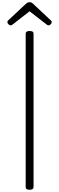

<svg xmlns="http://www.w3.org/2000/svg" viewBox="-20 -1700 535 1734"><path d="M247 14Q230 14 221 8Q212 2 212 -10V-1397Q212 -1409 221 -1414.5Q230 -1420 247 -1420Q265 -1420 274 -1414.5Q283 -1409 283 -1397V-10Q283 2 274 8Q265 14 247 14ZM76 -1471Q67 -1471 57 -1480.5Q47 -1490 47 -1499Q47 -1502 47.5 -1506Q48 -1510 53 -1515L212 -1664Q219 -1670 226 -1675Q233 -1680 247 -1680Q261 -1680 268 -1675Q275 -1670 281 -1664L442 -1513Q446 -1509 446.5 -1505.5Q447 -1502 447 -1499Q447 -1490 437.5 -1480.5Q428 -1471 419 -1471Q413 -1471 408.5 -1473.5Q404 -1476 398 -1481L247 -1598L97 -1481Q91 -1476 86 -1473.5Q81 -1471 76 -1471Z"/></svg>

Font: Playwrite BE WAL Light
Style: Regular
Weight: 300
Version: Version 1.002